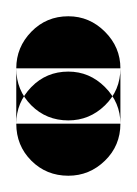

<svg xmlns="http://www.w3.org/2000/svg" viewBox="-20 -148 168 236"><path d="M0 -64H128V4H0ZM64 -128Q37 -128 18.5 -109Q0 -90 0 -64Q0 -37 18.5 -18.5Q37 0 64 0Q90 0 109 -18.5Q128 -37 128 -64Q128 -90 109 -109Q90 -128 64 -128ZM64 -60Q37 -60 18.5 -41Q0 -22 0 4Q0 31 18.5 49.5Q37 68 64 68Q90 68 109 49.5Q128 31 128 4Q128 -22 109 -41Q90 -60 64 -60Z"/></svg>

Font: Wavefont
Style: Bold
Weight: 700
Version: Version 3.004;gftools[0.9.33]